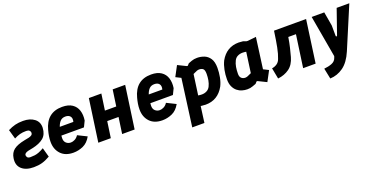

<svg xmlns="http://www.w3.org/2000/svg" viewBox="-26 -1237 4214 2166"><g transform="rotate(-20 2081.0 -154.0)"><path d="M186 11Q92 11 42 -35Q-8 -81 5 -163Q14 -225 57 -259Q100 -293 191 -311L246 -322Q266 -327 279.5 -336.5Q293 -346 293 -366Q293 -380 281 -391.5Q269 -403 243 -403Q199 -403 166 -394Q133 -385 97 -366L65 -478Q111 -501 152.5 -511.5Q194 -522 248 -522Q331 -522 382.5 -482.5Q434 -443 431 -373Q427 -294 379 -254Q331 -214 244 -196L190 -185Q147 -174 143 -151Q142 -137 151.5 -123Q161 -109 189 -109Q217 -109 240.5 -112Q264 -115 290.5 -125Q317 -135 353 -156L384 -44Q332 -14 287 -1.5Q242 11 186 11Z M663 10Q566 10 513 -46.5Q460 -103 460 -192Q460 -227 465.5 -260.5Q471 -294 480 -327Q530 -520 716 -520Q791 -520 836 -489.5Q881 -459 897.5 -406.5Q914 -354 904 -288L870 -218H599Q598 -205 597 -191Q595 -151 618 -129.5Q641 -108 674 -108Q697 -108 722.5 -121Q748 -134 766 -162L875 -108Q838 -41 781 -15.5Q724 10 663 10ZM714 -405Q675 -405 652 -381Q629 -357 616 -317H779Q790 -359 771.5 -382Q753 -405 714 -405Z M963 0 1035 -510H1185L1157 -315H1293L1321 -510H1471L1399 0H1249L1277 -195H1141L1113 0Z M1731 10Q1634 10 1581 -46.5Q1528 -103 1528 -192Q1528 -227 1533.5 -260.5Q1539 -294 1548 -327Q1598 -520 1784 -520Q1859 -520 1904 -489.5Q1949 -459 1965.5 -406.5Q1982 -354 1972 -288L1938 -218H1667Q1666 -205 1665 -191Q1663 -151 1686 -129.5Q1709 -108 1742 -108Q1765 -108 1790.5 -121Q1816 -134 1834 -162L1943 -108Q1906 -41 1849 -15.5Q1792 10 1731 10ZM1782 -405Q1743 -405 1720 -381Q1697 -357 1684 -317H1847Q1858 -359 1839.5 -382Q1821 -405 1782 -405Z M2018 200 2094 -367 2032 -398 2097 -520 2197 -471Q2207 -467 2211 -473L2229 -493Q2254 -503 2270.5 -508.5Q2287 -514 2301.5 -516.5Q2316 -519 2336 -519Q2380 -519 2421 -503Q2462 -487 2488.5 -447Q2515 -407 2515 -335Q2515 -280 2504.5 -224Q2494 -168 2471 -123Q2396 11 2249 11Q2228 11 2197 7L2190 5L2164 200ZM2249 -112Q2280 -112 2307 -126Q2334 -140 2348 -168Q2364 -200 2370.5 -237Q2377 -274 2377 -312Q2377 -359 2360 -373.5Q2343 -388 2313 -388Q2300 -388 2284 -382Q2268 -376 2238 -361L2204 -116Q2228 -112 2249 -112Z M2750 9Q2720 9 2688.5 0Q2657 -9 2630.5 -30.5Q2604 -52 2587.5 -87.5Q2571 -123 2571 -175Q2571 -231 2582 -286.5Q2593 -342 2615 -387Q2690 -521 2837 -521Q2858 -521 2889 -517L2925 -504Q2931 -502 2941 -503L3042 -514L2992 -143L3054 -112L2989 10L2889 -39Q2879 -43 2875 -37L2857 -17Q2832 -8 2815.5 -2Q2799 4 2784.5 6.5Q2770 9 2750 9ZM2773 -122Q2786 -122 2802 -128Q2818 -134 2848 -149L2882 -394Q2858 -398 2837 -398Q2806 -398 2779 -384.5Q2752 -371 2738 -342Q2722 -310 2715.5 -272Q2709 -234 2709 -190Q2709 -156 2727 -139Q2745 -122 2773 -122Z M3117 13 3092 -118Q3126 -123 3153 -141.5Q3180 -160 3192 -195Q3212 -244 3227 -319.5Q3242 -395 3258 -510H3643L3572 0H3422L3477 -388H3385Q3374 -319 3361 -266Q3348 -213 3335 -165Q3311 -79 3253.5 -37.5Q3196 4 3117 13Z M3670 214 3644 87Q3697 82 3737.5 66Q3778 50 3791 12L3798 -8L3710 -510H3861L3890 -343L3891 -217Q3891 -208 3898 -208Q3905 -208 3908 -217L4010 -510H4162L3950 -8Q3901 107 3828.5 159Q3756 211 3670 214Z"/></g></svg>

Font: Finlandica
Style: Bold Italic
Weight: 700
Italic angle: -8°
Designer: Niklas Ekholm, Juho Hiilivirta, Jaakko Suomalainen
Foundry: Helsinki Type Studio
Version: Version 1.064; ttfautohint (v1.8.4.7-5d5b)